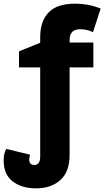

<svg xmlns="http://www.w3.org/2000/svg" viewBox="-24 -786 574 1051"><path d="M172 245Q95 245 45.5 207Q-4 169 -4 92Q-4 56 10 29L141 61Q136 73 136 87Q136 117 164 117Q196 117 196 70V-417H80V-505L196 -552V-582Q196 -671 242.5 -718.5Q289 -766 388 -766Q420 -766 455 -760Q490 -754 527 -739L485 -610Q464 -620 446.5 -623Q429 -626 415 -626Q357 -626 357 -566V-553H487V-417H357V62Q357 154 306.5 199.5Q256 245 172 245Z"/></svg>

Font: Noto Sans Mono Condensed Black
Style: Regular
Weight: 900
Width: 3
Designer: Monotype Design Team
Foundry: Monotype Imaging Inc.
Version: Version 2.014